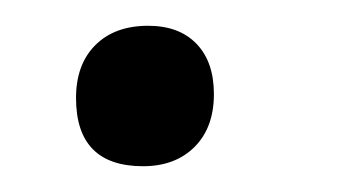

<svg xmlns="http://www.w3.org/2000/svg" viewBox="-20 -124 270 149"><path d="M95 -104Q119 -104 132.5 -90Q146 -76 146 -51Q146 -25 131 -10Q116 5 91 5Q39 5 39 -48Q39 -74 54 -89Q69 -104 95 -104Z"/></svg>

Font: Alegreya Sans Medium
Style: Italic
Weight: 500
Italic angle: -7°
Designer: Juan Pablo del Peral
Foundry: Huerta Tipografica
Version: Version 2.007